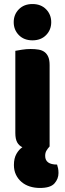

<svg xmlns="http://www.w3.org/2000/svg" viewBox="-20 -731 322 952"><path d="M48 -621Q48 -659 73.5 -685Q99 -711 141 -711Q183 -711 208.5 -685Q234 -659 234 -621Q234 -583 208.5 -557Q183 -531 141 -531Q99 -531 73.5 -557Q48 -583 48 -621ZM91 -1Q74 -9 65 -25.5Q56 -42 56 -72V-479Q67 -481 88.5 -484.5Q110 -488 132 -488Q154 -488 171.5 -485Q189 -482 201 -473Q213 -464 219.5 -448.5Q226 -433 226 -408V-5Q216 6 210 16.5Q204 27 204 42Q204 85 263 85Q266 94 268 104Q270 114 270 127Q270 156 250 178.5Q230 201 178 201Q151 201 127.5 193.5Q104 186 86.5 171Q69 156 59 135Q49 114 49 87Q49 54 61.5 32Q74 10 91 -1Z"/></svg>

Font: Baloo Thambi
Style: Regular
Weight: 400
Designer: Aadarsh Rajan and Ek Type
Foundry: Ek Type
Version: Version 1.100;PS 1.000;hotconv 1.0.88;makeotf.lib2.5.647800;